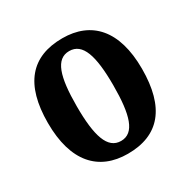

<svg xmlns="http://www.w3.org/2000/svg" viewBox="-131 -672 799 806"><g transform="rotate(-30 268.5 -269.0)"><path d="M267 10C418 10 496 -82 496 -270C496 -457 410 -548 270 -548C119 -548 40 -457 40 -270C40 -82 126 10 267 10ZM269 -51C204 -51 180 -126 180 -270C180 -414 203 -487 268 -487C333 -487 357 -414 357 -270C357 -126 334 -51 269 -51Z"/></g></svg>

Font: Noto Serif Myanmar Condensed
Style: Bold
Weight: 700
Width: 3
Designer: Ben Mitchell and the Monotype Design Team
Foundry: Monotype Imaging Inc.
Version: Version 2.106